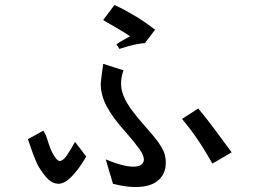

<svg xmlns="http://www.w3.org/2000/svg" viewBox="-20 -723 1040 770"><path d="M394 -467 475 -441Q465 -411 465.5 -386Q466 -361 476.5 -336Q487 -311 507 -283.5Q527 -256 557 -222Q583 -193 600 -172Q617 -151 627 -134Q637 -117 641 -102Q645 -87 645 -71Q645 -38 629 -15.5Q613 7 585 17.5Q557 28 518 27Q479 26 433 14L404 -84Q447 -66 476.5 -59.5Q506 -53 524 -55Q542 -57 549.5 -65Q557 -73 557 -83Q557 -100 539 -125.5Q521 -151 486 -191Q431 -252 407.5 -297Q384 -342 384 -387Q384 -392 385.5 -403.5Q387 -415 388.5 -428Q390 -441 392 -452Q394 -463 394 -467ZM281 -154 326 -95Q261 14 215 14Q193 14 174.5 -3Q156 -20 133 -58Q129 -65 123 -79.5Q117 -94 111 -110Q105 -126 100 -141.5Q95 -157 92 -165L154 -199Q160 -189 163.5 -181.5Q167 -174 172 -157Q182 -123 195.5 -100.5Q209 -78 220 -77Q234 -79 248.5 -100.5Q263 -122 281 -154ZM710 -246 775 -288Q806 -251 837 -209.5Q868 -168 909 -112L832 -67Q799 -125 770.5 -166.5Q742 -208 710 -246ZM394 -643 439 -703Q465 -691 486 -679.5Q507 -668 526 -656.5Q545 -645 563.5 -632Q582 -619 602 -604L561 -550Q541 -549 517 -543.5Q493 -538 459 -527L447 -545Q453 -550 461.5 -555Q470 -560 478 -564.5Q486 -569 492.5 -572.5Q499 -576 502 -577Q491 -585 473 -596Q455 -607 437.5 -617Q420 -627 407 -634.5Q394 -642 394 -643Z"/></svg>

Font: D2Coding ligature
Style: Regular
Weight: 400
Monospace: yes
Designer: Yong-Rak Park; Jeong-Hwan Yoon; Sang-Min Lee;
Foundry: NHN Corporation
Version: Version 1.3.2; Build 20180524